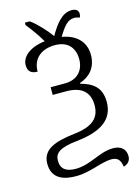

<svg xmlns="http://www.w3.org/2000/svg" viewBox="-126 -730 719 990"><g transform="rotate(-15 233.0 -235.5)"><path d="M408 189C430 184 446 168 446 143C446 109 425 83 379 83C305 83 248 136 167 136C119 136 88 119 88 72C88 31 116 9 207 -1C345 -15 410 -66 410 -156C410 -236 364 -265 302 -282V-286C354 -303 394 -343 394 -412C394 -480 350 -527 272 -540C305 -594 326 -618 360 -618C369 -618 380 -615 388 -612C392 -619 393 -626 393 -631C393 -651 378 -660 357 -660C305 -660 269 -611 236 -554C211 -589 168 -636 134 -660H108V-647C133 -617 160 -578 182 -541C103 -532 55 -493 55 -447C55 -414 72 -399 106 -399C106 -470 156 -508 227 -508C302 -508 330 -459 330 -407C330 -344 291 -304 226 -304H150V-263H223C298 -263 345 -231 345 -156C345 -91 308 -51 203 -40C103 -28 31 -5 31 73C31 158 101 173 159 173C238 173 300 136 357 136C392 136 404 157 408 189Z"/></g></svg>

Font: Noto Serif Light
Style: Regular
Weight: 300
Designer: Monotype Design Team
Foundry: Monotype Imaging Inc.
Version: Version 2.013